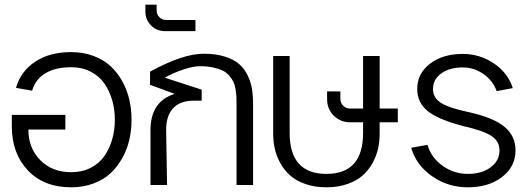

<svg xmlns="http://www.w3.org/2000/svg" viewBox="-20 -796 2272 826"><path d="M286.1 -506.8Q217.8 -506.8 174.8 -480.5Q131.8 -454.1 118.2 -405.8L48.8 -418Q68.8 -488.8 130.9 -530.3Q192.9 -571.8 286.1 -571.8Q338.4 -571.8 382.1 -555.4Q425.8 -539.1 455.6 -511.5Q485.4 -483.9 506.1 -446.3Q526.9 -408.7 536.4 -367.2Q545.9 -325.7 545.9 -280.8Q545.9 -236.3 536.4 -194.8Q526.9 -153.3 506.1 -116Q485.4 -78.6 455.6 -50.8Q425.8 -22.9 382.1 -6.6Q338.4 9.8 286.1 9.8Q168.5 9.8 99.6 -63.2Q30.8 -136.2 30.8 -252.9V-301.8H261.2V-238.8H102.1Q102.1 -159.2 153.1 -107.2Q204.1 -55.2 286.1 -55.2Q333.5 -55.2 370.6 -74.2Q407.7 -93.3 429.7 -125.7Q451.7 -158.2 462.9 -197.5Q474.1 -236.8 474.1 -280.8Q474.1 -324.7 462.9 -364Q451.7 -403.3 429.7 -435.8Q407.7 -468.3 370.6 -487.5Q333.5 -506.8 286.1 -506.8Z M605.5 -775.9H653.8V-751Q653.8 -733.9 665.8 -721.9Q677.7 -710 694.8 -710H820.8V-662.1H689.5Q654.3 -662.1 629.9 -686.5Q605.5 -710.9 605.5 -746.1Z M625.5 -431.2V-487.8Q766.6 -564.9 856.4 -564.9Q909.7 -564.9 949 -552Q988.3 -539.1 1010.7 -518.8Q1033.2 -498.5 1046.9 -468.5Q1060.5 -438.5 1064.7 -410.6Q1068.8 -382.8 1068.8 -348.1V0H997.6V-344.2Q997.6 -365.7 997.1 -378.4Q996.6 -391.1 993.4 -411.1Q990.2 -431.2 984.4 -443.4Q978.5 -455.6 966.8 -469.7Q955.1 -483.9 938.7 -491.9Q922.4 -500 897.2 -505.6Q872.1 -511.2 839.8 -511.2Q811.5 -511.2 769 -497.1Q726.6 -482.9 688.5 -461.9L847.7 -410.2V-362.8H811.5Q754.9 -362.8 724.6 -330.1Q694.3 -297.4 694.8 -235.8L698.7 0H627.4V-235.8Q627.4 -359.9 731.4 -392.1Z M1387.2 -369.1V-402.8H1444.3V-370.1Q1444.3 -353 1456.3 -341.1Q1468.3 -329.1 1486.3 -329.1H1542V-555.2H1613.3V-329.1H1691.4V-270H1613.3V-220.2Q1613.3 -187.5 1606.4 -156.5Q1599.6 -125.5 1582.8 -94.7Q1565.9 -64 1540.5 -41.3Q1515.1 -18.6 1474.9 -4.4Q1434.6 9.8 1384.3 9.8Q1334 9.8 1293.7 -4.4Q1253.4 -18.6 1228 -41.3Q1202.6 -64 1185.8 -94.7Q1168.9 -125.5 1162.1 -156.5Q1155.3 -187.5 1155.3 -220.2V-555.2H1226.1V-224.1Q1226.1 -47.9 1384.3 -47.9Q1542 -47.9 1542 -224.1V-270H1486.3Q1444.3 -270 1415.8 -298.6Q1387.2 -327.1 1387.2 -369.1Z M1970.7 -564Q2044.9 -564 2105.5 -522.7Q2166 -481.4 2186 -417L2116.7 -403.8Q2101.1 -448.7 2060.3 -477.3Q2019.5 -505.9 1970.7 -505.9Q1914.1 -505.9 1878.4 -480.2Q1842.8 -454.6 1842.8 -413.1Q1842.8 -375.5 1877 -353.5Q1911.1 -331.5 1999 -313Q2102.5 -290 2150.1 -250.7Q2197.8 -211.4 2197.8 -148.9Q2197.8 -79.1 2140.1 -34.7Q2082.5 9.8 1992.7 9.8Q1907.2 9.8 1838.9 -37.8Q1770.5 -85.4 1749 -160.2L1818.8 -172.9Q1835.4 -117.7 1884 -82.8Q1932.6 -47.9 1992.7 -47.9Q2052.7 -47.9 2090.8 -76.2Q2128.9 -104.5 2128.9 -148.9Q2128.9 -188 2094.5 -210.9Q2060.1 -233.9 1971.7 -253.9Q1865.2 -281.7 1820.1 -318.1Q1774.9 -354.5 1774.9 -413.1Q1774.9 -479.5 1829.6 -521.7Q1884.3 -564 1970.7 -564Z"/></svg>

Font: LT Superior
Style: Regular
Weight: 400
Designer: Daniel Lyons
Foundry: LyonsType
Version: Version 1.000